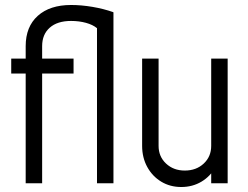

<svg xmlns="http://www.w3.org/2000/svg" viewBox="-20 -735 993 770"><path d="M369 0V-685H435V0ZM83 0V-550H149V0ZM25 -440V-500H275V-440ZM83 -550Q83 -628 131.5 -671.5Q180 -715 265 -715V-651Q210 -651 179.5 -624Q149 -597 149 -550ZM369 -622Q352 -636 324.5 -643.5Q297 -651 265 -651V-715Q306 -715 350.5 -707.5Q395 -700 435 -686Z M893 -500V0H827V-500ZM616 -500V-150H550V-500ZM616 -150Q616 -107 646 -79Q676 -51 721 -51L707 15Q662 15 626.5 -6.5Q591 -28 570.5 -65.5Q550 -103 550 -150ZM865 -150Q865 -103 844.5 -65.5Q824 -28 788 -6.5Q752 15 707 15L721 -51Q767 -51 797 -79Q827 -107 827 -150Z"/></svg>

Font: Akshar Light
Style: Regular
Weight: 300
Designer: Tall Chai
Foundry: Tall Chai
Version: Version 1.100